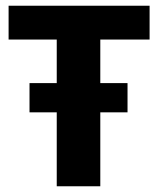

<svg xmlns="http://www.w3.org/2000/svg" viewBox="-20 -650 551 670"><path d="M502 -630V-512H330V-360H425V-258H330V0H178V-258H83V-360H178V-512H10V-630Z"/></svg>

Font: Mukta Malar ExtraBold
Style: Regular
Weight: 800
Designer: Aadarsh Rajan, Girish Dalvi, Yashodeep Gholap
Foundry: Ek Type
Version: Version 2.538;PS 1.000;hotconv 16.6.51;makeotf.lib2.5.65220;